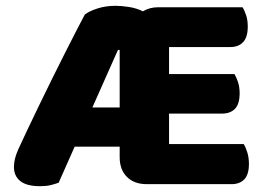

<svg xmlns="http://www.w3.org/2000/svg" viewBox="-20 -631 915 661"><path d="M485 3Q442 3 417 -22Q392 -47 392 -90V-126H237L182 -2Q168 3 153.5 6.5Q139 10 118 10Q72 10 50 -7.5Q28 -25 28 -56Q28 -70 31.5 -84.5Q35 -99 43 -117Q56 -145 74.5 -184.5Q93 -224 115 -269Q137 -314 160 -361Q183 -408 204.5 -450Q226 -492 243.5 -526.5Q261 -561 272 -581Q286 -592 314.5 -601.5Q343 -611 378 -611Q398 -611 424 -607Q450 -603 472 -592Q495 -606 524 -606H815Q822 -595 827.5 -578Q833 -561 833 -540Q833 -503 817 -486Q801 -469 773 -469H562V-376H787Q794 -365 799.5 -348Q805 -331 805 -310Q805 -273 789 -256.5Q773 -240 745 -240H562V-135H819Q826 -124 831.5 -106Q837 -88 837 -67Q837 -30 821 -13.5Q805 3 777 3ZM298 -261H392V-459H386Z"/></svg>

Font: Baloo Bhaina 2 ExtraBold
Style: Regular
Weight: 800
Designer: Yesha Goshar, Manish Minz, Shuchita Grover and Ek Type
Foundry: Ek Type
Version: Version 1.640;hotconv 1.0.111;makeotfexe 2.5.65597; ttfautoh